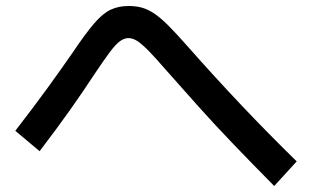

<svg xmlns="http://www.w3.org/2000/svg" viewBox="-20 -660 1040 640"><path d="M894 -40Q820 -115 758 -179.5Q696 -244 641.5 -305Q587 -366 533 -427Q496 -470 473.5 -492.5Q451 -515 436.5 -524Q422 -533 408 -533Q395 -533 381 -523.5Q367 -514 347 -487.5Q327 -461 293 -410Q259 -358 216 -297Q173 -236 112 -156L31 -224Q93 -304 139 -367.5Q185 -431 221 -483Q264 -547 293 -581Q322 -615 348.5 -627.5Q375 -640 408 -640Q433 -640 453 -634.5Q473 -629 494 -615Q515 -601 541 -575Q567 -549 604 -507Q695 -404 783.5 -310.5Q872 -217 969 -122Z"/></svg>

Font: M PLUS 2 Thin Medium
Style: Regular
Weight: 500
Version: Version 1.001